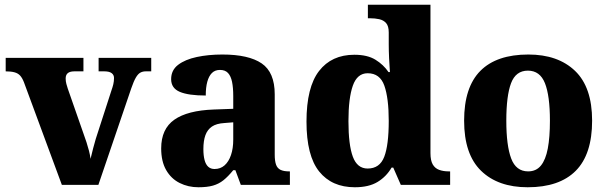

<svg xmlns="http://www.w3.org/2000/svg" viewBox="-20 -780 2562 810"><path d="M81 -433Q74 -451 65 -461Q56 -471 41 -475Q26 -479 4 -479V-536H332V-479H294Q275 -479 266 -471.5Q257 -464 257 -449Q257 -437 260 -426Q263 -415 266 -406L332 -217Q339 -198 345 -179.5Q351 -161 355.5 -143.5Q360 -126 362 -110Q367 -131 373 -154.5Q379 -178 384 -194L450 -398Q455 -412 458 -424.5Q461 -437 461 -451Q461 -464 451 -471.5Q441 -479 420 -479H396V-536H618V-479H595Q582 -479 572 -473.5Q562 -468 553 -452.5Q544 -437 534 -408L395 0H241Z M817 10Q774 10 738 -8Q702 -26 681 -62.5Q660 -99 660 -154Q660 -236 715.5 -275Q771 -314 882 -318L964 -321V-375Q964 -410 959 -434.5Q954 -459 942 -472Q930 -485 908 -485Q887 -485 874 -472Q861 -459 854.5 -435Q848 -411 848 -377Q775 -377 738.5 -392.5Q702 -408 702 -446Q702 -484 731.5 -506.5Q761 -529 810 -539.5Q859 -550 918 -550Q1029 -550 1084 -512.5Q1139 -475 1139 -382V-128Q1139 -101 1144.5 -85.5Q1150 -70 1163.5 -63.5Q1177 -57 1199 -57H1203V0H996L973 -62H964Q942 -35 922.5 -19.5Q903 -4 878.5 3Q854 10 817 10ZM885 -67Q910 -67 927.5 -82.5Q945 -98 954.5 -126Q964 -154 964 -191V-264L927 -261Q893 -259 874 -246Q855 -233 846.5 -209.5Q838 -186 838 -151Q838 -124 843 -105Q848 -86 858.5 -76.5Q869 -67 885 -67Z M1477 10Q1380 10 1326.5 -56.5Q1273 -123 1273 -267Q1273 -412 1326 -480.5Q1379 -549 1475 -549Q1530 -549 1564 -528Q1598 -507 1619 -476H1625Q1623 -501 1621.5 -534Q1620 -567 1620 -593V-643Q1620 -670 1609 -682.5Q1598 -695 1580 -699Q1562 -703 1540 -703H1532V-760H1796V-134Q1796 -103 1805.5 -86.5Q1815 -70 1832.5 -63.5Q1850 -57 1873 -57H1879V0H1671L1639 -73H1632Q1610 -35 1573 -12.5Q1536 10 1477 10ZM1531 -69Q1582 -69 1601 -118.5Q1620 -168 1620 -270Q1620 -366 1601.5 -418.5Q1583 -471 1531 -471Q1487 -471 1468.5 -418.5Q1450 -366 1450 -269Q1450 -169 1468.5 -119Q1487 -69 1531 -69Z M2206 10Q2081 10 2009.5 -59.5Q1938 -129 1938 -271Q1938 -412 2006.5 -481Q2075 -550 2209 -550Q2334 -550 2406 -481Q2478 -412 2478 -271Q2478 -129 2409 -59.5Q2340 10 2206 10ZM2208 -57Q2242 -57 2262 -81.5Q2282 -106 2291 -153.5Q2300 -201 2300 -271Q2300 -376 2279 -429Q2258 -482 2207 -482Q2156 -482 2136 -429Q2116 -376 2116 -271Q2116 -166 2136.5 -111.5Q2157 -57 2208 -57Z"/></svg>

Font: Noto Serif Kannada ExtraBold
Style: Regular
Weight: 800
Version: Version 2.003